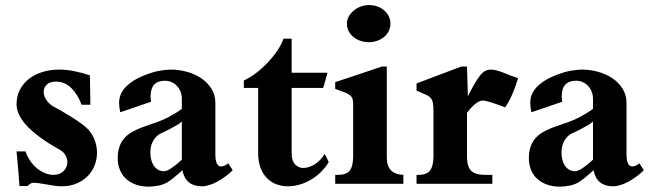

<svg xmlns="http://www.w3.org/2000/svg" viewBox="-20 -715 2543 747"><path d="M55.7 8.8Q54.7 -9.8 52.7 -33.2Q50.8 -56.6 48.8 -77.1Q46.9 -101.1 44.4 -126H79.1Q85.9 -106.4 97.2 -89.8Q108.4 -73.2 123 -61Q137.7 -48.8 154.3 -41.7Q170.9 -34.7 188.5 -34.7Q201.2 -34.7 211.2 -38.8Q221.2 -43 228 -50Q234.9 -57.1 238.5 -66.2Q242.2 -75.2 242.2 -84.5Q242.2 -98.6 233.6 -112.8Q225.1 -127 206.5 -135.7Q194.3 -142.6 177.5 -152.8Q160.6 -163.1 142.8 -175.8Q125 -188.5 107.2 -203.6Q89.4 -218.8 75.4 -235.8Q61.5 -252.9 53 -271.2Q44.4 -289.6 44.4 -309.1Q44.4 -340.3 57.1 -365.2Q69.8 -390.1 92 -407.7Q114.3 -425.3 144.8 -434.8Q175.3 -444.3 210.4 -444.3Q239.3 -444.3 271 -437.7Q302.7 -431.2 329.6 -421.9Q330.1 -411.1 330.3 -396.2Q330.6 -381.3 330.8 -365.7Q331.1 -350.1 331.3 -334.7Q331.5 -319.3 331.5 -307.6H297.4Q281.7 -349.1 256.6 -373.3Q231.4 -397.5 198.2 -397.5Q173.3 -397.5 161.6 -385.5Q149.9 -373.5 149.9 -357.4Q149.9 -343.8 158.2 -329.6Q166.5 -315.4 181.2 -304.7H180.7Q201.7 -293.5 223.1 -281Q244.6 -268.6 263.9 -256.3Q283.2 -244.1 298.8 -232.4Q314.5 -220.7 324.2 -210.4Q341.8 -189.5 349.6 -166.7Q357.4 -144 357.4 -120.6Q357.4 -94.7 347.9 -71Q338.4 -47.4 320.8 -29.5Q303.2 -11.7 277.8 -1Q252.4 9.8 220.7 9.8Q206.1 9.8 191.7 7.6Q177.2 5.4 163.1 2.9Q148.9 0.5 135 -1.7Q121.1 -3.9 107.4 -3.9Q104 -3.9 98.1 -0.2Q92.3 3.4 86.9 8.8Z M687.5 -242.2Q679.7 -234.9 665.8 -226.8Q651.9 -218.8 638.2 -211.7Q624.5 -204.6 614 -199.7Q603.5 -194.8 602.1 -194.3Q584 -183.1 574.5 -164.6Q564.9 -146 564.9 -121.1Q564.9 -106 568.6 -92.5Q572.3 -79.1 578.9 -69.6Q585.4 -60.1 595.5 -54.4Q605.5 -48.8 617.7 -48.8Q628.9 -48.8 647.2 -61Q665.5 -73.2 687.5 -93.8ZM885.3 -52.7Q872.6 -40 857.2 -28.6Q841.8 -17.1 825.9 -8.5Q810.1 0 794.4 4.9Q778.8 9.8 764.6 9.8Q734.4 9.8 715.3 -5.4Q696.3 -20.5 689.5 -52.7Q651.9 -18.6 632.3 -6.3Q617.7 2.4 599.1 6.6Q580.6 10.7 559.6 11.2Q531.7 11.2 509.3 3.4Q486.8 -4.4 470.9 -18.8Q455.1 -33.2 446.5 -54Q438 -74.7 438 -100.1Q438 -153.8 470.2 -184.1Q482.9 -196.8 507.8 -208.7Q532.7 -220.7 569.3 -232.4Q605.5 -243.7 635.7 -259.5Q666 -275.4 687.5 -291.5V-330.1Q687.5 -344.7 682.6 -357.7Q677.7 -370.6 668.9 -380.1Q660.2 -389.6 648.2 -395.3Q636.2 -400.9 621.6 -400.9Q565.9 -400.9 565.9 -340.3Q565.9 -335 566.4 -329.6Q566.9 -324.2 567.9 -319.3Q540.5 -309.6 508.5 -298.8Q476.6 -288.1 447.8 -278.3Q443.4 -298.3 443.4 -314.9Q443.4 -351.6 471.9 -379.4Q500.5 -407.2 551.3 -425.8Q577.1 -435.5 600.6 -439.7Q624 -443.8 644.5 -444.3Q675.3 -444.3 706.1 -436Q736.8 -427.7 761.7 -411.4Q786.6 -395 802.2 -370.6Q817.9 -346.2 817.9 -314V-115.2Q817.9 -67.4 840.3 -67.4Q845.7 -67.4 852.5 -70.1Q859.4 -72.8 868.2 -79.6Z M1114.7 -373V-118.2Q1114.7 -88.9 1128.2 -75.2Q1141.6 -61.5 1160.2 -61.5Q1170.4 -61.5 1182.1 -65.2Q1193.8 -68.8 1204.8 -75.9Q1215.8 -83 1225.8 -93.3Q1235.8 -103.5 1243.2 -116.2Q1248.5 -106.9 1252.2 -99.4Q1255.9 -91.8 1258.8 -84Q1245.6 -62 1227.5 -44.7Q1209.5 -27.3 1188.5 -15.1Q1167.5 -2.9 1144.8 3.4Q1122.1 9.8 1100.1 9.8Q1077.1 9.8 1056.2 2.2Q1035.2 -5.4 1019.3 -21.2Q1003.4 -37.1 993.9 -61.5Q984.4 -85.9 984.4 -120.1V-373H928.7V-401.9Q951.7 -412.1 975.8 -430.4Q1000 -448.7 1021.2 -471.2Q1042.5 -493.7 1058.8 -517.8Q1075.2 -542 1083 -564.5H1114.7V-432.1H1253.9Q1250 -417.5 1245.6 -400.9Q1241.2 -384.3 1237.3 -373Z M1415.5 -695.3Q1432.6 -695.3 1447.8 -689.9Q1462.9 -684.6 1474.1 -675Q1485.4 -665.5 1492.2 -652.3Q1499 -639.2 1499 -623Q1499 -606.9 1492.2 -593.8Q1485.4 -580.6 1473.9 -571Q1462.4 -561.5 1447.3 -556.2Q1432.1 -550.8 1415.5 -550.8Q1397.9 -550.8 1382.3 -556.2Q1366.7 -561.5 1355 -571Q1343.3 -580.6 1336.4 -594Q1329.6 -607.4 1329.6 -623Q1329.6 -637.7 1336.9 -650.9Q1344.2 -664.1 1356.4 -674.1Q1368.7 -684.1 1384 -689.7Q1399.4 -695.3 1415.5 -695.3ZM1549.3 0H1284.2V-34.7H1295.4Q1327.1 -34.7 1340.6 -51.3Q1354 -67.9 1354 -107.9V-311Q1354 -323.7 1351.1 -331.5Q1348.1 -339.4 1340.6 -345.2Q1333 -351.1 1319.3 -356.4Q1305.7 -361.8 1284.2 -369.1V-395.5Q1327.6 -409.7 1374.8 -425.5Q1421.9 -441.4 1465.3 -456.1H1484.9V-101.1Q1484.9 -68.8 1501.5 -52.2Q1518.1 -35.6 1549.3 -34.7Z M1895.5 -34.7V0H1600.6V-34.7H1607.9Q1641.1 -34.7 1653.8 -52.5Q1666.5 -70.3 1666.5 -107.9V-280.8Q1666.5 -303.7 1664.1 -315.7Q1661.6 -327.6 1654.5 -335Q1647.5 -342.3 1634.5 -347.7Q1621.6 -353 1600.6 -362.3V-390.1Q1605.5 -392.1 1618.9 -397.2Q1632.3 -402.3 1650.4 -409.2Q1668.5 -416 1688.7 -423.6Q1709 -431.2 1726.8 -438Q1744.6 -444.8 1757.6 -449.7Q1770.5 -454.6 1774.4 -456.1H1796.9L1800.3 -340.3Q1801.8 -343.3 1805.7 -350.8Q1809.6 -358.4 1814 -366.5Q1818.4 -374.5 1821.8 -381.1Q1825.2 -387.7 1825.7 -388.2Q1835.4 -404.3 1843.3 -415.3Q1851.1 -426.3 1858.4 -432.6Q1865.7 -439 1873.5 -441.7Q1881.3 -444.3 1890.1 -444.3Q1898.4 -444.3 1907.5 -442.1Q1916.5 -439.9 1925.5 -437Q1934.6 -434.1 1943.4 -430.4Q1952.1 -426.8 1959.5 -423.8Q1968.3 -419.9 1977.8 -417.2Q1987.3 -414.6 1995.6 -410.6Q1985.4 -376 1972.4 -346.7Q1959.5 -317.4 1945.3 -297.4Q1911.6 -310.1 1889.9 -316.9Q1868.2 -323.7 1858.9 -323.7Q1845.2 -323.7 1829.3 -311Q1813.5 -298.3 1796.9 -275.9V-105.5Q1796.9 -67.4 1812.5 -51Q1828.1 -34.7 1867.2 -34.7Z M2287.1 -242.2Q2279.3 -234.9 2265.4 -226.8Q2251.5 -218.8 2237.8 -211.7Q2224.1 -204.6 2213.6 -199.7Q2203.1 -194.8 2201.7 -194.3Q2183.6 -183.1 2174.1 -164.6Q2164.6 -146 2164.6 -121.1Q2164.6 -106 2168.2 -92.5Q2171.9 -79.1 2178.5 -69.6Q2185.1 -60.1 2195.1 -54.4Q2205.1 -48.8 2217.3 -48.8Q2228.5 -48.8 2246.8 -61Q2265.1 -73.2 2287.1 -93.8ZM2484.9 -52.7Q2472.2 -40 2456.8 -28.6Q2441.4 -17.1 2425.5 -8.5Q2409.7 0 2394 4.9Q2378.4 9.8 2364.3 9.8Q2334 9.8 2314.9 -5.4Q2295.9 -20.5 2289.1 -52.7Q2251.5 -18.6 2231.9 -6.3Q2217.3 2.4 2198.7 6.6Q2180.2 10.7 2159.2 11.2Q2131.3 11.2 2108.9 3.4Q2086.4 -4.4 2070.6 -18.8Q2054.7 -33.2 2046.1 -54Q2037.6 -74.7 2037.6 -100.1Q2037.6 -153.8 2069.8 -184.1Q2082.5 -196.8 2107.4 -208.7Q2132.3 -220.7 2168.9 -232.4Q2205.1 -243.7 2235.4 -259.5Q2265.6 -275.4 2287.1 -291.5V-330.1Q2287.1 -344.7 2282.2 -357.7Q2277.3 -370.6 2268.6 -380.1Q2259.8 -389.6 2247.8 -395.3Q2235.8 -400.9 2221.2 -400.9Q2165.5 -400.9 2165.5 -340.3Q2165.5 -335 2166 -329.6Q2166.5 -324.2 2167.5 -319.3Q2140.1 -309.6 2108.2 -298.8Q2076.2 -288.1 2047.4 -278.3Q2043 -298.3 2043 -314.9Q2043 -351.6 2071.5 -379.4Q2100.1 -407.2 2150.9 -425.8Q2176.8 -435.5 2200.2 -439.7Q2223.6 -443.8 2244.1 -444.3Q2274.9 -444.3 2305.7 -436Q2336.4 -427.7 2361.3 -411.4Q2386.2 -395 2401.9 -370.6Q2417.5 -346.2 2417.5 -314V-115.2Q2417.5 -67.4 2439.9 -67.4Q2445.3 -67.4 2452.1 -70.1Q2459 -72.8 2467.8 -79.6Z"/></svg>

Font: XB Niloofar
Style: Bold
Weight: 700
Designer: Behnam
Foundry: Irmug
Version: Version 7.201 2008